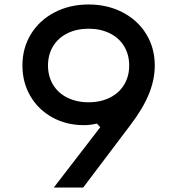

<svg xmlns="http://www.w3.org/2000/svg" viewBox="-20 -836 790 856"><path d="M670 -544Q670 -481 643.5 -416Q617 -351 558 -274L351 0H220L427 -269L412 -285Q382 -278 355 -278Q276 -278 213.5 -312.5Q151 -347 115.5 -407.5Q80 -468 80 -544Q80 -622 118 -684Q156 -746 223.5 -781Q291 -816 375 -816Q459 -816 526.5 -781Q594 -746 632 -684Q670 -622 670 -544ZM375 -708Q322 -708 280.5 -687.5Q239 -667 216.5 -629.5Q194 -592 194 -544Q194 -496 216.5 -458.5Q239 -421 280.5 -400.5Q322 -380 375 -380Q428 -380 469.5 -400.5Q511 -421 533.5 -458.5Q556 -496 556 -544Q556 -592 533.5 -629.5Q511 -667 469.5 -687.5Q428 -708 375 -708Z"/></svg>

Font: Martian Mono sWd Rg
Style: Regular
Weight: 400
Width: 6
Monospace: yes
Designer: Roman Shamin
Foundry: Evil Martians
Version: Version 1.000